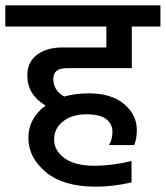

<svg xmlns="http://www.w3.org/2000/svg" viewBox="-44 -670 625 724"><path d="M453 -413H208Q157 -413 157 -373Q157 -329 198 -306Q240 -318 292 -318Q376 -318 424 -277.5Q472 -237 472 -180Q472 -146 462 -123H367Q380 -144 380 -173Q380 -202 357 -220.5Q334 -239 281 -239Q228 -239 194 -212.5Q160 -186 160 -144Q160 -102 199.5 -73.5Q239 -45 310 -45Q381 -45 452 -63V18Q379 34 317 34Q195 34 129 -21Q63 -76 63 -150Q63 -224 128 -272Q59 -313 59 -385Q59 -436 95.5 -463.5Q132 -491 191 -491H357V-570H-24V-650H561V-570H453Z"/></svg>

Font: Hind Medium
Style: Regular
Weight: 500
Designer: Manushi Parikh, Satya Rajpurohit
Foundry: Indian Type Foundry
Version: Version 1.201;PS 1.0;hotconv 1.0.78;makeotf.lib2.5.61930; tt